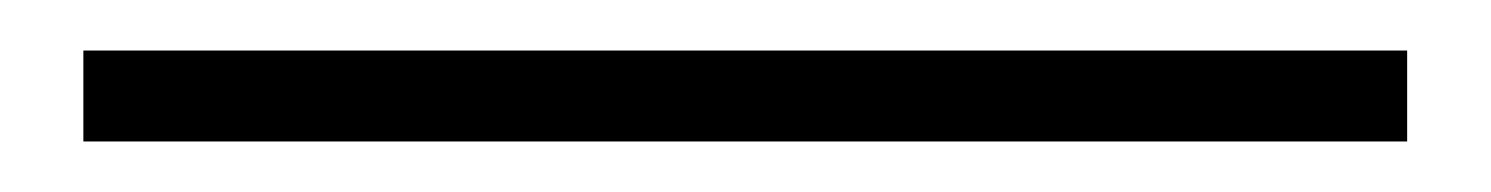

<svg xmlns="http://www.w3.org/2000/svg" viewBox="-20 70 590 76"><path d="M13 126H537V90H13Z"/></svg>

Font: Noto Sans T Chinese Thin
Style: Regular
Weight: 100
Designer: Ryoko NISHIZUKA (kana & ideographs); Paul D. Hunt (Latin, Greek & Cyrillic); Wenlong ZHANG (bopomofo); Sandoll Communica
Foundry: Adobe Systems Incorporated
Version: Version 1.000;PS 1;hotconv 1.0.78;makeotf.lib2.5.61930